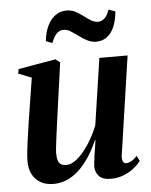

<svg xmlns="http://www.w3.org/2000/svg" viewBox="-53 -774 652 830"><g transform="rotate(-5 273.0 -359.0)"><path d="M146.5 11.5Q113.5 11.5 90.2 -1.8Q67 -15 54.5 -39Q42 -63 42 -95.5Q42 -110 44.2 -132.8Q46.5 -155.5 50 -181.8Q53.5 -208 57.2 -231.8Q61 -255.5 63 -271L92 -454.5L35 -477L38.5 -496.5L201 -524.5L220 -509.5L188 -281Q185.5 -262.5 182.2 -238.2Q179 -214 175.8 -190.2Q172.5 -166.5 170.5 -147.5Q168.5 -128.5 168.5 -119Q168.5 -101 172.2 -89Q176 -77 184.8 -71.2Q193.5 -65.5 208 -65.5Q232.5 -65.5 258.2 -88Q284 -110.5 307.5 -147Q331 -183.5 347.5 -225L390.5 -514H513L450 -85Q448 -68 452.8 -59.2Q457.5 -50.5 467 -50.5Q477 -50.5 489.2 -57.2Q501.5 -64 514 -78L525.5 -55.5Q514 -39.5 494.5 -24.2Q475 -9 449.8 1Q424.5 11 396 11Q359 11 343.2 -6.5Q327.5 -24 327.5 -49Q327.5 -53.5 329 -66.5Q330.5 -79.5 333 -96.5Q335.5 -113.5 338.2 -131.2Q341 -149 343 -163H341.5Q326.5 -129 307 -97.5Q287.5 -66 263.2 -41.5Q239 -17 209.8 -2.8Q180.5 11.5 146.5 11.5ZM166.5 -606.5Q170.5 -645.5 184 -673Q197.5 -700.5 218.5 -715.5Q239.5 -730.5 266.5 -730.5Q288 -730.5 305.5 -721.2Q323 -712 338.5 -700Q354 -688 369 -679Q384 -670 400 -670Q412.5 -670 425.5 -680.5Q438.5 -691 448 -718.5L477 -708.5Q473.5 -670 461.8 -642.2Q450 -614.5 430.2 -599.8Q410.5 -585 383 -585Q363 -585 344.8 -594.5Q326.5 -604 309.5 -616.8Q292.5 -629.5 277 -639Q261.5 -648.5 246.5 -648.5Q229 -648.5 216.8 -636Q204.5 -623.5 193.5 -595.5Z"/></g></svg>

Font: Merriweather 120pt SemiBold
Style: Italic
Weight: 600
Italic angle: -7.8°
Version: Version 2.101